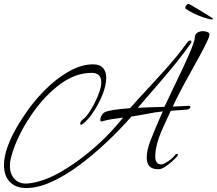

<svg xmlns="http://www.w3.org/2000/svg" viewBox="-96 -797 1092 967"><path d="M36 150Q-17 150 -46.5 119Q-76 88 -76 35Q-76 22 -74.5 10Q-73 -2 -71 -12Q-53 -97 20 -207Q68 -281 127.5 -341Q187 -401 250.5 -437Q314 -473 373 -473Q407 -473 423 -454.5Q439 -436 439 -405Q439 -369 421 -322Q402 -275 374.5 -233.5Q347 -192 321 -173Q317 -169 312 -169Q308 -169 308 -174Q308 -185 322 -196Q335 -205 350.5 -227.5Q366 -250 380.5 -278Q395 -306 404.5 -334Q414 -362 414 -382Q414 -430 366 -430Q275 -430 190 -360Q133 -314 86.5 -252.5Q40 -191 7.5 -127Q-25 -63 -40 -6Q-46 16 -46 38Q-46 81 -21.5 106Q3 131 45 127Q122 120 215 66Q276 30 333 -15Q390 -60 439 -109.5Q488 -159 524 -205L476 -198Q454 -195 439.5 -191.5Q425 -188 420 -186Q418 -185 415 -185Q409 -185 409 -194Q409 -203 415.5 -215Q422 -227 430 -231Q457 -245 559 -252Q603 -302 650 -352Q700 -406 734 -444Q768 -482 794.5 -514.5Q821 -547 846 -582Q854 -593 862 -593Q868 -593 868 -587Q868 -581 864 -577Q830 -529 793 -483Q756 -437 711.5 -385.5Q667 -334 611 -269L598 -254L644 -256L732 -259Q731 -257 741 -277.5Q751 -298 771 -341Q799 -399 820.5 -444.5Q842 -490 856 -523Q885 -588 886 -613Q887 -626 899 -633Q911 -640 926 -640Q937 -640 946.5 -636.5Q956 -633 958 -628Q963 -619 943 -580Q930 -553 911 -518Q892 -483 868 -440Q835 -381 811.5 -336Q788 -291 774 -260L851 -264H854Q863 -264 863 -258Q863 -254 858 -250Q853 -246 845 -245L764 -239Q763 -237 753 -215Q743 -193 724 -152Q686 -68 686 -9Q686 31 716 31Q724 31 737.5 23.5Q751 16 763.5 6Q776 -4 782 -12Q789 -22 796 -22Q800 -22 800 -18Q800 -13 792 -5Q782 6 766 20Q750 34 734 44Q718 54 707 55Q643 59 643 -3Q643 -40 661.5 -88Q680 -136 708 -200L724 -236Q690 -233 631 -221Q610 -217 593.5 -214.5Q577 -212 566 -210Q507 -143 439 -79Q371 -15 300.5 37Q230 89 162.5 119.5Q95 150 36 150ZM971 -699Q960 -699 927 -710Q872 -729 838 -754Q837 -755 837 -758Q837 -763 842 -770Q847 -777 852 -777Q858 -777 865 -772Q888 -759 919 -740Q950 -721 974 -706Q976 -704 976 -702Q976 -699 971 -699Z"/></svg>

Font: Allison
Style: Regular
Weight: 400
Designer: Robert E. Leuschke
Foundry: Robert E. Leuschke
Version: Version 1.010; ttfautohint (v1.8.3)